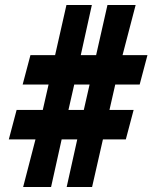

<svg xmlns="http://www.w3.org/2000/svg" viewBox="-20 -733 623 763"><path d="M183 10 225 -179H287L245 10H346L389 -179H480L511 -296H415L438 -397H535L566 -514H467L519 -713H407L362 -514H301L345 -713H244L199 -514H101L70 -397H173L150 -296H46L15 -179H121L72 10ZM336 -397 313 -296H252L275 -397Z"/></svg>

Font: Bluebird
Style: SfBdNrw
Weight: 700
Designer: Jasper
Foundry: Cannot Into Space Fonts
Version: Version 0.98